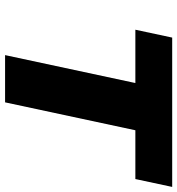

<svg xmlns="http://www.w3.org/2000/svg" viewBox="9 -707 698 756"><g transform="rotate(90 358.0 -329.0)"><path d="M197 0 338 -658H524L383 0ZM97 -513 128 -658H716L685 -513Z"/></g></svg>

Font: Ysabeau Infant Black
Style: Italic
Weight: 900
Italic angle: -12°
Designer: Christian Thalmann (Catharsis Fonts)
Version: Version 2.001;gftools[0.9.30]; featfreeze: ss01,ss02,lnum